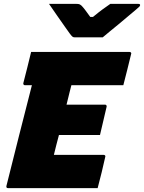

<svg xmlns="http://www.w3.org/2000/svg" viewBox="-20 -967 740 987"><path d="M21 0Q11 0 13 -11Q45 -140 78 -270Q111 -400 144 -529H108Q103 -529 101 -532.5Q99 -536 100 -540Q111 -584 120.5 -620.5Q130 -657 140 -700H646Q651 -700 653.5 -696.5Q656 -693 654 -689Q644 -646 634.5 -609.5Q625 -573 614 -529H347Q342 -510 338 -494Q334 -478 330 -461.5Q326 -445 322 -429H520Q525 -429 527 -425.5Q529 -422 528 -418Q521 -387 511.5 -347.5Q502 -308 494 -273H283Q276 -247 269.5 -221.5Q263 -196 257 -171H512Q517 -171 520 -168Q523 -165 521 -160Q513 -124 503 -82.5Q493 -41 482 0ZM508 -775H364Q357 -775 352.5 -778.5Q348 -782 339 -794Q332 -804 313 -830.5Q294 -857 272 -889Q250 -921 232 -947H373Q384 -947 388.5 -945Q393 -943 399 -938Q406 -931 416.5 -917.5Q427 -904 444 -880Q450 -880 458 -880Q487 -904 507.5 -919Q528 -934 547 -947H691Q702 -947 700 -939Q699 -935 695 -931.5Q691 -928 675 -914Q660 -902 638 -883Q616 -864 591 -843.5Q566 -823 544 -805Q522 -787 508 -775Z"/></svg>

Font: Recursive Mn Lnr St Blk
Style: Italic
Weight: 900
Italic angle: -15°
Monospace: yes
Version: Version 1.079;hotconv 1.0.112;makeotfexe 2.5.65598; ttfautoh